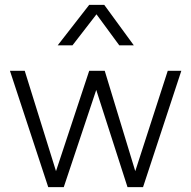

<svg xmlns="http://www.w3.org/2000/svg" viewBox="-20 -772 789 792"><path d="M179 0 21 -480H82L211 -66L348 -480H412L538 -66L672 -480H728L570 0H506L377 -401L243 0ZM218 -585 348 -752H410L532 -585H472L378 -713L279 -585Z"/></svg>

Font: Geologica Thin
Style: Regular
Weight: 100
Version: Version 1.010;gftools[0.9.28]